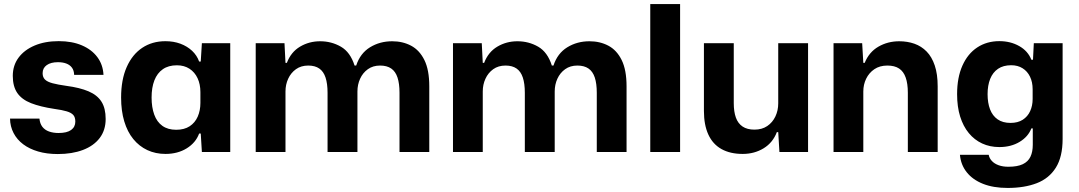

<svg xmlns="http://www.w3.org/2000/svg" viewBox="-20 -749 5318 946"><path d="M264.7 10Q210.9 10 167.9 -2.6Q125 -15.1 94.4 -38.1Q63.7 -61.1 46.9 -93.5Q30 -125.9 29.4 -164.7H174.3Q176.6 -140.3 188.6 -124.4Q200.7 -108.6 221.5 -101.1Q242.3 -93.7 268.6 -93.7Q309.7 -93.7 330.4 -108.6Q351.1 -123.6 351.1 -149.9Q351.1 -171.4 340.9 -182.7Q330.6 -194 308.1 -200.6Q285.7 -207.3 248.1 -212.4Q178.6 -222.9 133 -240.7Q87.4 -258.6 65.2 -290.9Q43 -323.3 43 -375Q43 -426.6 71.4 -464.9Q99.7 -503.1 150.7 -524.7Q201.7 -546.3 269.6 -546.3Q334.7 -546.3 383.2 -525.6Q431.7 -505 459.6 -467.6Q487.4 -430.3 489.9 -380.1H345.3Q344.7 -402 334.5 -415.6Q324.3 -429.3 306.8 -435.9Q289.3 -442.6 265.6 -442.6Q230.6 -442.6 210.3 -428.2Q190 -413.9 190 -388.3Q190 -368.6 201.6 -357.1Q213.3 -345.6 239.4 -338.7Q265.4 -331.9 307 -326Q373.1 -317.3 416.2 -299Q459.3 -280.7 479.9 -248.1Q500.6 -215.6 500.6 -162.9Q500.6 -107.6 471.2 -69Q441.9 -30.4 388.7 -10.2Q335.6 10 264.7 10Z M795.1 9.4Q746.4 9.4 706.1 -9.4Q665.7 -28.3 636.7 -63.9Q607.7 -99.4 592.2 -151.1Q576.7 -202.7 576.7 -268.3Q576.7 -356.3 604.2 -418.4Q631.7 -480.6 680.7 -513.3Q729.7 -546 795.1 -546Q835.6 -546 869 -533.6Q902.4 -521.1 926.4 -498.7Q950.3 -476.3 961.1 -445.9H969.1L974.7 -536.3H1114.4V0H974.7L969.1 -91H961.1Q944.7 -45.9 900.1 -18.2Q855.6 9.4 795.1 9.4ZM848.1 -109.6Q888.1 -109.6 914.6 -127Q941 -144.4 954.2 -174.4Q967.4 -204.4 967.4 -241.9V-295Q967.4 -333.9 953.5 -363.6Q939.6 -393.4 913.5 -410.4Q887.4 -427.3 851.7 -427.3Q810 -427.3 782.3 -408Q754.6 -388.7 740.7 -353.1Q726.9 -317.6 726.9 -268.3Q726.9 -220.3 740 -184.2Q753.1 -148.1 780.1 -128.9Q807.1 -109.6 848.1 -109.6Z M1239.9 0V-536.3H1381.7L1386.6 -439.3H1393.4Q1413.7 -492.7 1458.4 -519.2Q1503.1 -545.7 1557.3 -545.7Q1613.1 -545.7 1659.5 -519Q1705.9 -492.3 1727 -426.1H1735Q1754.6 -486.1 1802.9 -515.9Q1851.3 -545.7 1912.3 -545.7Q1964.1 -545.7 2005.4 -523.9Q2046.7 -502.1 2070.9 -453.4Q2095.1 -404.6 2095.1 -323.6V0H1948.4V-291.9Q1948.4 -337 1938.6 -366.9Q1928.7 -396.9 1907.6 -411.4Q1886.4 -426 1852.7 -426Q1817.4 -426 1792.4 -408Q1767.4 -390 1754.3 -361.1Q1741.1 -332.3 1741.1 -298.3V0H1593.9V-291.9Q1593.9 -337 1584 -366.9Q1574.1 -396.9 1553.1 -411.4Q1532.1 -426 1498.7 -426Q1463.1 -426 1438.1 -408Q1413.1 -390 1399.9 -361.1Q1386.6 -332.3 1386.6 -298.3V0Z M2211.9 0V-536.3H2353.7L2358.6 -439.3H2365.4Q2385.7 -492.7 2430.4 -519.2Q2475.1 -545.7 2529.3 -545.7Q2585.1 -545.7 2631.5 -519Q2677.9 -492.3 2699 -426.1H2707Q2726.6 -486.1 2774.9 -515.9Q2823.3 -545.7 2884.3 -545.7Q2936.1 -545.7 2977.4 -523.9Q3018.7 -502.1 3042.9 -453.4Q3067.1 -404.6 3067.1 -323.6V0H2920.4V-291.9Q2920.4 -337 2910.6 -366.9Q2900.7 -396.9 2879.6 -411.4Q2858.4 -426 2824.7 -426Q2789.4 -426 2764.4 -408Q2739.4 -390 2726.3 -361.1Q2713.1 -332.3 2713.1 -298.3V0H2565.9V-291.9Q2565.9 -337 2556 -366.9Q2546.1 -396.9 2525.1 -411.4Q2504.1 -426 2470.7 -426Q2435.1 -426 2410.1 -408Q2385.1 -390 2371.9 -361.1Q2358.6 -332.3 2358.6 -298.3V0Z M3183.9 0V-729H3330.9V0Z M3639.4 9.4Q3577.7 9.4 3534.7 -14.6Q3491.7 -38.7 3470 -86.2Q3448.3 -133.7 3448.3 -201.9V-536.3H3595.3V-241Q3595.3 -198.7 3605.7 -169.7Q3616.1 -140.7 3638.8 -125.5Q3661.4 -110.3 3697.4 -110.3Q3734.3 -110.3 3760.4 -128Q3786.4 -145.7 3800.4 -175.1Q3814.4 -204.6 3814.4 -239.7V-536.3H3961.4V0H3820.3L3814.4 -98.1H3807.6Q3788 -46.3 3742.6 -18.4Q3697.1 9.4 3639.4 9.4Z M4086.9 0V-536.3H4228L4233.6 -439.3H4240.4Q4262.1 -492.7 4308.2 -519.2Q4354.3 -545.7 4410.6 -545.7Q4450.9 -545.7 4485.4 -533.6Q4519.9 -521.4 4545.6 -495.1Q4571.3 -468.9 4585.6 -426.4Q4600 -383.9 4600 -323.6V0H4453V-291.9Q4453 -337 4442.4 -366.9Q4431.9 -396.9 4409.9 -411.4Q4387.9 -426 4352 -426Q4314.3 -426 4287.9 -408Q4261.6 -390 4247.6 -361.1Q4233.6 -332.3 4233.6 -298.3V0Z M4944.9 177Q4874.3 177 4823.3 156.7Q4772.3 136.4 4743.1 99.6Q4713.9 62.9 4709.7 13.7H4851.4Q4854.6 31.1 4867.4 44.5Q4880.1 57.9 4900.6 65.2Q4921.1 72.6 4948.4 72.6Q4992.7 72.6 5019.1 60.1Q5045.4 47.6 5057 23.4Q5068.6 -0.7 5068.6 -35.7V-116.3H5061.6Q5046.1 -75.6 5003.8 -50Q4961.4 -24.4 4904 -24.4Q4857.3 -24.4 4819.1 -42.1Q4781 -59.7 4753.4 -93.2Q4725.7 -126.7 4710.7 -174.9Q4695.7 -223.1 4695.7 -285Q4695.7 -367.1 4721.9 -425.7Q4748 -484.3 4795 -515.3Q4842 -546.3 4904 -546.3Q4958.6 -546.3 5001.6 -522.1Q5044.7 -497.9 5061.6 -454.7H5069.6L5073.7 -536.3H5215.6V-64.3Q5215.6 23.7 5182.3 76.9Q5149 130.1 5088.2 153.6Q5027.4 177 4944.9 177ZM4958.7 -143.4Q4995 -143.4 5019.2 -159Q5043.4 -174.6 5055.6 -201.3Q5067.9 -228 5067.9 -261.3V-309.3Q5067.9 -344.7 5054.9 -371.3Q5042 -397.9 5018.3 -412.7Q4994.6 -427.6 4962.3 -427.6Q4923.3 -427.6 4897.4 -410Q4871.6 -392.4 4858.7 -360.3Q4845.9 -328.1 4845.9 -285Q4845.9 -242.1 4858 -210.4Q4870.1 -178.6 4895.3 -161Q4920.4 -143.4 4958.7 -143.4Z"/></svg>

Font: Mona Sans ExtraLight
Style: Regular
Weight: 200
Designer: Deni Anggara
Foundry: GitHub
Version: Version 2.000